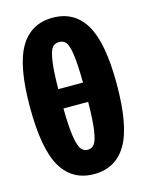

<svg xmlns="http://www.w3.org/2000/svg" viewBox="-117 -832 706 923"><g transform="rotate(-15 236.0 -371.0)"><path d="M452 -373Q452 -165 398 -73.5Q344 18 236 18Q128 18 74 -73Q20 -164 20 -373Q20 -578 74 -669Q128 -760 236 -760Q344 -760 398 -669Q452 -578 452 -373ZM174 -421H297Q296 -515 289 -562Q282 -609 270 -624Q258 -639 236 -639Q214 -639 202 -624Q190 -609 182.5 -562Q175 -515 174 -421ZM297 -325H174Q175 -231 183 -183Q191 -135 203.5 -119Q216 -103 236 -103Q256 -103 268.5 -118.5Q281 -134 288.5 -182.5Q296 -231 297 -325Z"/></g></svg>

Font: Fira Sans Extra Condensed ExtraBold
Style: Regular
Weight: 800
Width: 1
Designer: Carrois Corporate & Edenspiekermann AG
Foundry: Carrois Corporate GbR & Edenspiekermann AG
Version: Version 4.203